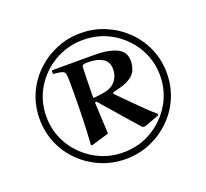

<svg xmlns="http://www.w3.org/2000/svg" viewBox="-102 -850 870 809"><g transform="rotate(-20 333.0 -445.0)"><path d="M47.9 -444.8Q47.9 -503.9 69.8 -554.9Q91.8 -606 131.3 -644.5Q170.9 -683.1 222.4 -705.1Q273.9 -727.1 333 -727.1Q392.1 -727.1 443.6 -705.1Q495.1 -683.1 534.7 -644.5Q574.2 -606 596.2 -554.9Q618.2 -503.9 618.2 -444.8Q618.2 -386.7 596.2 -335.4Q574.2 -284.2 534.7 -245.6Q495.1 -207 443.6 -185.1Q392.1 -163.1 333 -163.1Q273.9 -163.1 222.4 -185.1Q170.9 -207 131.3 -245.6Q91.8 -284.2 69.8 -335.4Q47.9 -386.7 47.9 -444.8ZM78.1 -444.8Q78.1 -376 112.5 -318.6Q147 -261.2 205.1 -227.1Q263.2 -192.9 333 -192.9Q403.8 -192.9 461.4 -227.1Q519 -261.2 553.5 -318.6Q587.9 -376 587.9 -444.8Q587.9 -514.6 553.5 -571.8Q519 -628.9 461.4 -662.8Q403.8 -696.8 333 -696.8Q263.2 -696.8 205.1 -662.8Q147 -628.9 112.5 -571.8Q78.1 -514.6 78.1 -444.8ZM291 -432.1 297.9 -290 217.8 -266.1 213.9 -270Q217.8 -329.1 219.5 -387Q221.2 -444.8 221.2 -502.9Q221.2 -522.9 221.2 -548.1Q221.2 -573.2 219.2 -582Q218.3 -597.2 199.7 -600.6Q181.2 -604 166 -605V-618.2L168.9 -621.1H356Q418.9 -621.1 456.1 -604Q493.2 -586.9 493.2 -545.9Q493.2 -527.8 487.1 -509.5Q481 -491.2 463.9 -478Q445.8 -464.8 424.3 -458Q402.8 -451.2 378.9 -445.8L376 -439.9Q400.9 -415 429 -386.5Q457 -357.9 481.9 -334Q506.8 -310.1 522 -297.9L523.9 -290L456.1 -265.1L443.8 -266.1L298.8 -432.1ZM291 -452.1Q311 -452.1 341.1 -458Q371.1 -463.9 383.8 -476.1Q397.9 -488.3 404.5 -504.6Q411.1 -521 411.1 -538.1Q411.1 -571.3 386.5 -586.2Q361.8 -601.1 324.2 -601.1Q317.4 -601.1 306.6 -600.6Q295.9 -600.1 293.9 -589.8Q293.9 -588.9 293.5 -574.5Q293 -560.1 292.5 -537.6Q292 -515.1 291.5 -492.2Q291 -469.2 291 -452.1Z"/></g></svg>

Font: Aref Ruqaa
Style: Bold
Weight: 700
Designer: Abdullah Aref
Version: Version 1.002